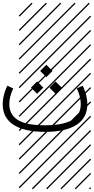

<svg xmlns="http://www.w3.org/2000/svg" viewBox="-142 -978 696 1424"><path d="M-87.9 -342.8 -43.9 -322.3Q-73.2 -259.3 -73.2 -206.5Q-73.2 -128.9 -11 -88.9Q51.3 -48.8 192.4 -48.8Q287.6 -48.8 346.9 -67.9Q406.2 -86.9 431.6 -121.1Q457 -155.3 457 -206.5Q457 -259.3 427.7 -322.3L471.7 -342.8Q505.9 -268.6 505.9 -206.5Q505.9 -103.5 425.3 -51.8Q344.7 0 192.4 0Q40 0 -41 -52Q-122.1 -104 -122.1 -206.5Q-122.1 -268.6 -87.9 -342.8ZM526.9 410.6 533.7 417.5 525.4 425.8 518.6 418.9ZM526.9 304.7 533.7 311.5 419.4 425.8 412.6 418.9ZM526.9 198.7 533.7 205.6 313.5 425.8 306.6 418.9ZM526.9 92.3 533.7 99.1 207.5 425.8 200.7 418.9ZM526.9 -13.2 533.7 -6.3 101.6 425.8 94.7 418.9ZM526.9 -119.1 533.7 -112.3 3.4 418 -3.4 411.1ZM526.9 -225.6 533.7 -218.8 3.4 311.5 -3.4 304.7ZM526.9 -331.5 533.7 -324.7 3.4 205.6 -3.4 198.7ZM526.9 -438 533.7 -431.2 3.4 99.1 -3.4 92.3ZM526.9 -543.5 533.7 -536.6 3.4 -6.3 -3.4 -13.2ZM526.9 -649.4 533.7 -642.6 3.4 -112.3 -3.4 -119.1ZM526.9 -755.9 533.7 -749 3.4 -218.8 -3.4 -225.6ZM526.9 -861.8 533.7 -855 3.4 -324.7 -3.4 -331.5ZM516.6 -958 523.4 -951.2 3.4 -431.2 -3.4 -438ZM411.1 -958 418 -951.2 3.4 -536.6 -3.4 -543.5ZM305.2 -958 312 -951.2 3.4 -642.6 -3.4 -649.4ZM198.7 -958 205.6 -951.2 3.4 -749 -3.4 -755.9ZM92.3 -958 99.1 -951.2 3.4 -855 -3.4 -861.8ZM224.1 -328.1 270 -374 315.9 -328.1 270 -282.7ZM87.4 -328.1 133.3 -374 179.2 -328.1 133.3 -282.7ZM155.8 -451.7 201.7 -497.6 247.6 -451.7 201.7 -406.2Z"/></svg>

Font: AzarMehrMSRS2
Style: Regular
Weight: 1
Designer: Amin Abedi
Version: Version 1.00